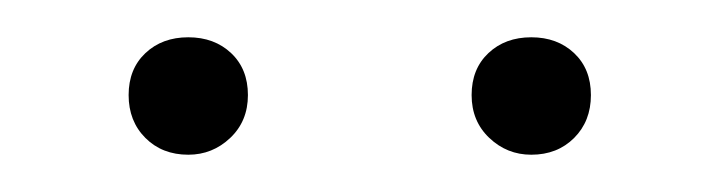

<svg xmlns="http://www.w3.org/2000/svg" viewBox="-20 -597 387 103"><path d="M81 -514Q67 -514 58 -523Q49 -532 49 -546Q49 -560 58 -568.5Q67 -577 81 -577Q95 -577 104 -568.5Q113 -560 113 -546Q113 -532 103.5 -523Q94 -514 81 -514ZM265 -514Q252 -514 242.5 -523Q233 -532 233 -546Q233 -560 242 -568.5Q251 -577 265 -577Q279 -577 288 -568.5Q297 -560 297 -546Q297 -532 288 -523Q279 -514 265 -514Z"/></svg>

Font: EauTestInfant Light
Style: Regular
Weight: 300
Designer: Christian Thalmann (Catharsis Fonts)
Version: Version 0.001;PS 000.001;hotconv 1.0.88;makeotf.lib2.5.64775